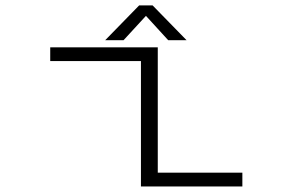

<svg xmlns="http://www.w3.org/2000/svg" viewBox="-20 -670 1090 690"><path d="M650.5 -525.5H584.5L504.5 -613L424 -525.5H358L480 -650.5H528.5ZM547 -49.5H851V0H486.5V-450.5H160.5V-500H547Z"/></svg>

Font: League Mono Extended UltraLight
Style: Regular
Weight: 200
Width: 9
Designer: Tyler Finck
Foundry: The League of Moveable Type / Tyler Finck
Version: Version 2.210